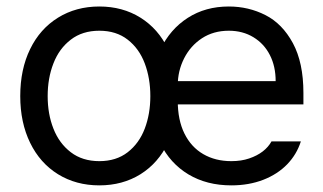

<svg xmlns="http://www.w3.org/2000/svg" viewBox="-20 -557 989 588"><path d="M157.7 -23.4C194.5 -0.7 236.7 10.7 284.2 10.7C331.7 10.7 373.7 -0.7 410.2 -23.4C446.6 -46.2 474.8 -78.3 494.6 -119.6C514.5 -161 524.4 -208.7 524.4 -262.7C524.4 -317.4 514.5 -365.4 494.6 -406.7C474.8 -448.1 446.6 -480.1 410.2 -502.9C373.7 -525.7 331.7 -537.1 284.2 -537.1C236.7 -537.1 194.5 -525.7 157.7 -502.9C120.9 -480.1 92.4 -448.1 72.3 -406.7C52.1 -365.4 42 -317.4 42 -262.7C42 -208.7 52.1 -161 72.3 -119.6C92.4 -78.3 120.9 -46.2 157.7 -23.4ZM371.1 -90.8C347.7 -72.6 318.7 -63.5 284.2 -63.5C249.7 -63.5 220.5 -72.6 196.8 -90.8C173 -109 155.3 -133.1 143.6 -163.1C131.8 -193 126 -226.2 126 -262.7C126 -299.2 131.8 -332.5 143.6 -362.8C155.3 -393.1 173 -417.3 196.8 -435.5C220.5 -453.8 249.7 -462.9 284.2 -462.9C318.7 -462.9 347.7 -453.8 371.1 -435.5C394.5 -417.3 411.9 -393.1 423.3 -362.8C434.7 -332.5 440.4 -299.2 440.4 -262.7C440.4 -226.2 434.7 -193 423.3 -163.1C411.9 -133.1 394.5 -109 371.1 -90.8ZM557.1 -22.9C594.6 -0.5 638.3 10.7 688.5 10.7C724.3 10.7 756.8 5 786.1 -6.3C815.4 -17.7 839.8 -33.5 859.4 -53.7C878.9 -73.9 892.9 -97.3 901.4 -124H811.5C805 -112.3 796.1 -102.1 784.7 -93.3C773.3 -84.5 759.4 -77.3 743.2 -71.8C726.9 -66.2 708.7 -63.5 688.5 -63.5C655.9 -63.5 627.3 -70.6 602.5 -85C577.8 -99.3 558.6 -120.3 544.9 -147.9C531.2 -175.6 524.4 -209 524.4 -248V-295.9C524.4 -325.2 530.9 -352.7 543.9 -378.4C557 -404.1 575.2 -424.6 598.6 -439.9C622.1 -455.2 649.4 -462.9 680.7 -462.9C709.3 -462.9 734.5 -456.2 756.3 -442.9C778.2 -429.5 794.9 -411.3 806.6 -388.2C818.4 -365.1 824.2 -338.5 824.2 -308.6H499V-237.3H909.2V-272.5C909.2 -334.3 898.4 -385.1 877 -424.8C855.5 -464.5 827.5 -493.2 793 -510.7C758.5 -528.3 721 -537.1 680.7 -537.1C633.1 -537.1 591.3 -525.6 555.2 -502.4C519 -479.3 490.9 -446.8 470.7 -404.8C450.5 -362.8 440.4 -314.8 440.4 -260.7C440.4 -206.7 450.5 -159.2 470.7 -118.2C490.9 -77.1 519.7 -45.4 557.1 -22.9Z"/></svg>

Font: Pretendard Variable
Style: Regular
Weight: 400
Designer: Base glyphs from Inter by Rasmus Andersson; Hangeul glyphs from Noto Sans CJK(Source Han Sans) by Jang Soo-young and Kan
Foundry: Kil Hyung-jin
Version: Version 1.309;Glyphs 3.2 (3225)